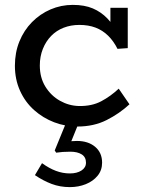

<svg xmlns="http://www.w3.org/2000/svg" viewBox="-20 -503 593 786"><path d="M297 15Q247 15 201.5 -2.5Q156 -20 119.5 -52.5Q83 -85 62 -131.5Q41 -178 41 -234Q41 -288 59.5 -333.5Q78 -379 111 -412.5Q144 -446 187 -464.5Q230 -483 278 -483Q326 -483 360 -468.5Q394 -454 419.5 -427.5Q445 -401 463 -363L432 -371V-471H503V-306L461 -303Q445 -335 422.5 -357Q400 -379 371 -390Q342 -401 305 -401Q270 -401 240.5 -389.5Q211 -378 189.5 -356Q168 -334 155.5 -303Q143 -272 143 -235Q143 -185 166 -148Q189 -111 225.5 -90.5Q262 -70 303 -69Q356 -68 394.5 -88.5Q433 -109 466 -140L510 -76Q469 -38 416.5 -11.5Q364 15 297 15ZM266 263Q226 263 191.5 250Q157 237 123 214L152 165Q181 186 209 196.5Q237 207 266 207Q295 207 313.5 195Q332 183 332 163Q332 140 314.5 129Q297 118 268 118Q251 118 237 119Q223 120 210 122L204 113L254 -9H306L272 75Q277 75 283 74.5Q289 74 295 74Q341 74 369.5 98Q398 122 398 163Q398 194 379.5 216.5Q361 239 331 251Q301 263 266 263Z"/></svg>

Font: BioRhyme ExtraBold
Style: Regular
Weight: 400
Version: Version 1.600;gftools[0.9.33]